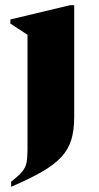

<svg xmlns="http://www.w3.org/2000/svg" viewBox="-20 -490 381 740"><path d="M266 -39Q266 11 255 48Q244 85 217 114.5Q190 144 142.5 171.5Q95 199 23 230V210Q52 188 65.5 171.5Q79 155 82.5 135.5Q86 116 86 86V-356L20 -399V-415L250 -470H266Z"/></svg>

Font: Spectral ExtraBold
Style: Regular
Weight: 800
Designer: Jean-Baptiste Levee
Foundry: Production Type
Version: Version 2.001